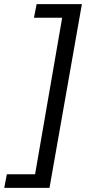

<svg xmlns="http://www.w3.org/2000/svg" viewBox="-88 -770 414 925"><path d="M-67.5 135 -55 69.5H81L211.5 -684.5H75.5L88.5 -750H306.5L150.5 135Z"/></svg>

Font: Cabin
Style: Italic
Weight: 400
Width: 4
Italic angle: -10°
Designer: Pablo Impallari
Foundry: Pablo Impallari. http://www.impallari.com Igino Marini. http://www.ikern.com
Version: Version 3.001